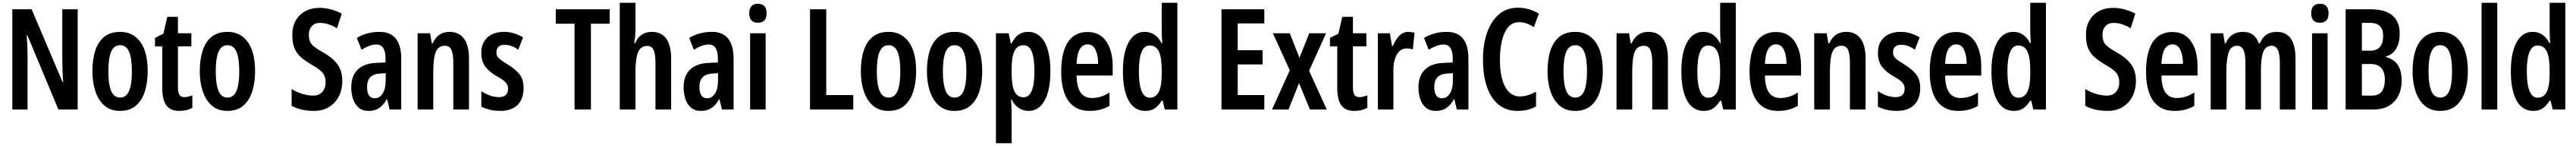

<svg xmlns="http://www.w3.org/2000/svg" viewBox="-20 -780 18403 1040"><path d="M535 0H397L175 -530H171Q174 -481 175.5 -441.5Q177 -402 177 -372V0H68V-714H206L427 -195H431Q428 -243 426.5 -281.5Q425 -320 425 -350V-714H535Z M1035 -272Q1035 -194 1015 -130Q995 -66 951.5 -28Q908 10 837 10Q770 10 726.5 -27.5Q683 -65 661.5 -129Q640 -193 640 -272Q640 -358 661 -421Q682 -484 725.5 -518.5Q769 -553 839 -553Q930 -553 982.5 -481Q1035 -409 1035 -272ZM754 -272Q754 -180 774 -132.5Q794 -85 838 -85Q882 -85 902 -132Q922 -179 922 -272Q922 -365 902 -411.5Q882 -458 838 -458Q794 -458 774 -411.5Q754 -365 754 -272Z M1297 -88Q1310 -88 1324 -91.5Q1338 -95 1354 -101V-12Q1334 -1 1311 4.5Q1288 10 1261 10Q1197 10 1168 -30Q1139 -70 1139 -152V-450H1087V-510L1147 -540L1175 -660H1251V-543H1347V-450H1251V-159Q1251 -123 1261 -105.5Q1271 -88 1297 -88Z M1802 -272Q1802 -194 1782 -130Q1762 -66 1718.5 -28Q1675 10 1604 10Q1537 10 1493.5 -27.5Q1450 -65 1428.5 -129Q1407 -193 1407 -272Q1407 -358 1428 -421Q1449 -484 1492.5 -518.5Q1536 -553 1606 -553Q1697 -553 1749.5 -481Q1802 -409 1802 -272ZM1521 -272Q1521 -180 1541 -132.5Q1561 -85 1605 -85Q1649 -85 1669 -132Q1689 -179 1689 -272Q1689 -365 1669 -411.5Q1649 -458 1605 -458Q1561 -458 1541 -411.5Q1521 -365 1521 -272Z M2425 -204Q2425 -141 2400 -93Q2375 -45 2329.5 -17.5Q2284 10 2223 10Q2178 10 2139 1.5Q2100 -7 2063 -26V-146Q2100 -123 2141 -111Q2182 -99 2217 -99Q2260 -99 2283 -126Q2306 -153 2306 -193Q2306 -220 2297.5 -240Q2289 -260 2267 -278.5Q2245 -297 2205 -320Q2163 -344 2132 -370.5Q2101 -397 2084.5 -434Q2068 -471 2068 -528Q2067 -587 2091 -631Q2115 -675 2159 -699.5Q2203 -724 2263 -724Q2306 -724 2346 -712.5Q2386 -701 2421 -683L2387 -579Q2322 -617 2267 -617Q2228 -617 2207 -593.5Q2186 -570 2186 -534Q2186 -504 2194.5 -484Q2203 -464 2225.5 -446.5Q2248 -429 2289 -406Q2357 -368 2391 -321Q2425 -274 2425 -204Z M2691 -553Q2769 -553 2807.5 -504.5Q2846 -456 2846 -362V0H2763L2745 -74H2743Q2720 -32 2689 -11Q2658 10 2613 10Q2569 10 2541.5 -13.5Q2514 -37 2501.5 -75.5Q2489 -114 2489 -157Q2489 -240 2535.5 -284.5Q2582 -329 2669 -332L2734 -335V-362Q2734 -463 2669 -463Q2624 -463 2562 -426L2529 -510Q2601 -553 2691 -553ZM2694 -256Q2602 -251 2602 -161Q2602 -80 2657 -80Q2692 -80 2713.5 -114Q2735 -148 2735 -207V-259Z M3191 -553Q3258 -553 3294 -505Q3330 -457 3330 -362V0H3218V-333Q3218 -393 3205 -423.5Q3192 -454 3158 -454Q3112 -454 3093.5 -411.5Q3075 -369 3075 -269V0H2963V-543H3052L3064 -472H3071Q3107 -553 3191 -553Z M3720 -154Q3720 -74 3676 -32Q3632 10 3554 10Q3515 10 3481 2Q3447 -6 3418 -20V-131Q3443 -113 3477 -100.5Q3511 -88 3545 -88Q3609 -88 3609 -149Q3609 -173 3592.5 -192Q3576 -211 3527 -238Q3476 -267 3447 -305Q3418 -343 3418 -404Q3418 -473 3461.5 -513Q3505 -553 3579 -553Q3617 -553 3650.5 -543Q3684 -533 3716 -514L3682 -426Q3660 -442 3635 -451.5Q3610 -461 3584 -461Q3556 -461 3541 -447Q3526 -433 3526 -408Q3526 -391 3532.5 -379Q3539 -367 3557 -353.5Q3575 -340 3608 -320Q3658 -290 3689 -253Q3720 -216 3720 -154Z M4201 0H4084V-611H3950V-714H4335V-611H4201Z M4519 -574Q4519 -519 4510 -473H4518Q4533 -512 4563.5 -532.5Q4594 -553 4634 -553Q4705 -553 4739.5 -504Q4774 -455 4774 -362V0H4662V-333Q4662 -396 4648.5 -424.5Q4635 -453 4604 -453Q4557 -453 4538 -408.5Q4519 -364 4519 -269V0H4407V-760H4519Z M5065 -553Q5143 -553 5181.5 -504.5Q5220 -456 5220 -362V0H5137L5119 -74H5117Q5094 -32 5063 -11Q5032 10 4987 10Q4943 10 4915.5 -13.5Q4888 -37 4875.5 -75.5Q4863 -114 4863 -157Q4863 -240 4909.5 -284.5Q4956 -329 5043 -332L5108 -335V-362Q5108 -463 5043 -463Q4998 -463 4936 -426L4903 -510Q4975 -553 5065 -553ZM5068 -256Q4976 -251 4976 -161Q4976 -80 5031 -80Q5066 -80 5087.5 -114Q5109 -148 5109 -207V-259Z M5394 -753Q5456 -753 5456 -685Q5456 -618 5394 -618Q5332 -618 5332 -685Q5332 -753 5394 -753ZM5449 -543V0H5338V-543Z M5766 0V-714H5882V-103H6075V0Z M6524 -272Q6524 -194 6504 -130Q6484 -66 6440.5 -28Q6397 10 6326 10Q6259 10 6215.5 -27.5Q6172 -65 6150.5 -129Q6129 -193 6129 -272Q6129 -358 6150 -421Q6171 -484 6214.5 -518.5Q6258 -553 6328 -553Q6419 -553 6471.5 -481Q6524 -409 6524 -272ZM6243 -272Q6243 -180 6263 -132.5Q6283 -85 6327 -85Q6371 -85 6391 -132Q6411 -179 6411 -272Q6411 -365 6391 -411.5Q6371 -458 6327 -458Q6283 -458 6263 -411.5Q6243 -365 6243 -272Z M6996 -272Q6996 -194 6976 -130Q6956 -66 6912.5 -28Q6869 10 6798 10Q6731 10 6687.5 -27.5Q6644 -65 6622.5 -129Q6601 -193 6601 -272Q6601 -358 6622 -421Q6643 -484 6686.5 -518.5Q6730 -553 6800 -553Q6891 -553 6943.5 -481Q6996 -409 6996 -272ZM6715 -272Q6715 -180 6735 -132.5Q6755 -85 6799 -85Q6843 -85 6863 -132Q6883 -179 6883 -272Q6883 -365 6863 -411.5Q6843 -458 6799 -458Q6755 -458 6735 -411.5Q6715 -365 6715 -272Z M7323 -553Q7400 -553 7441.5 -480.5Q7483 -408 7483 -271Q7483 -139 7442 -64.5Q7401 10 7327 10Q7289 10 7257.5 -10.5Q7226 -31 7206 -72H7202Q7203 -44 7204.5 -23Q7206 -2 7206 13V240H7094V-543H7185L7200 -471H7206Q7230 -517 7258 -535Q7286 -553 7323 -553ZM7291 -458Q7247 -458 7226.5 -417Q7206 -376 7206 -286V-262Q7206 -171 7226.5 -129Q7247 -87 7291 -87Q7369 -87 7369 -270Q7369 -364 7350.5 -411Q7332 -458 7291 -458Z M7748 -552Q7837 -552 7882.5 -484.5Q7928 -417 7928 -309V-242H7670Q7672 -82 7779 -82Q7812 -82 7842 -91Q7872 -100 7905 -121V-26Q7844 10 7765 10Q7692 10 7647 -25Q7602 -60 7581 -122.5Q7560 -185 7560 -268Q7560 -406 7607.5 -479Q7655 -552 7748 -552ZM7749 -464Q7714 -464 7693.5 -430.5Q7673 -397 7670 -325H7824Q7824 -386 7805.5 -425Q7787 -464 7749 -464Z M8161 10Q8083 10 8042 -63.5Q8001 -137 8001 -272Q8001 -405 8042 -479Q8083 -553 8157 -553Q8235 -553 8277 -473H8282Q8280 -502 8279 -523Q8278 -544 8278 -559V-760H8390V0H8300L8285 -63H8278Q8255 -26 8228 -8Q8201 10 8161 10ZM8193 -84Q8236 -84 8257 -125Q8278 -166 8278 -252V-283Q8278 -372 8257.5 -414Q8237 -456 8192 -456Q8153 -456 8134 -409Q8115 -362 8115 -273Q8115 -84 8193 -84Z M9011 0H8705V-714H9011V-613H8821V-422H8999V-321H8821V-103H9011Z M9193 -279 9072 -543H9193L9262 -368L9332 -543H9452L9331 -276L9457 0H9337L9259 -188L9184 0H9066Z M9690 -88Q9703 -88 9717 -91.5Q9731 -95 9747 -101V-12Q9727 -1 9704 4.5Q9681 10 9654 10Q9590 10 9561 -30Q9532 -70 9532 -152V-450H9480V-510L9540 -540L9568 -660H9644V-543H9740V-450H9644V-159Q9644 -123 9654 -105.5Q9664 -88 9690 -88Z M10039 -553Q10049 -553 10060 -551.5Q10071 -550 10084 -546L10072 -428Q10054 -435 10028 -435Q9983 -435 9958 -392Q9933 -349 9933 -279V0H9822V-543H9908L9923 -453H9930Q9946 -494 9973.5 -523.5Q10001 -553 10039 -553Z M10314 -553Q10392 -553 10430.5 -504.5Q10469 -456 10469 -362V0H10386L10368 -74H10366Q10343 -32 10312 -11Q10281 10 10236 10Q10192 10 10164.5 -13.5Q10137 -37 10124.5 -75.5Q10112 -114 10112 -157Q10112 -240 10158.5 -284.5Q10205 -329 10292 -332L10357 -335V-362Q10357 -463 10292 -463Q10247 -463 10185 -426L10152 -510Q10224 -553 10314 -553ZM10317 -256Q10225 -251 10225 -161Q10225 -80 10280 -80Q10315 -80 10336.5 -114Q10358 -148 10358 -207V-259Z M10830 -622Q10783 -622 10753 -586.5Q10723 -551 10708.5 -490.5Q10694 -430 10694 -356Q10694 -230 10731.5 -161.5Q10769 -93 10836 -93Q10867 -93 10896 -102.5Q10925 -112 10952 -127V-22Q10896 10 10819 10Q10703 10 10638 -86Q10573 -182 10573 -357Q10573 -462 10601.5 -545Q10630 -628 10685.5 -676.5Q10741 -725 10822 -725Q10902 -725 10972 -683L10936 -586Q10912 -603 10885.5 -612.5Q10859 -622 10830 -622Z M11429 -272Q11429 -194 11409 -130Q11389 -66 11345.5 -28Q11302 10 11231 10Q11164 10 11120.5 -27.5Q11077 -65 11055.5 -129Q11034 -193 11034 -272Q11034 -358 11055 -421Q11076 -484 11119.5 -518.5Q11163 -553 11233 -553Q11324 -553 11376.5 -481Q11429 -409 11429 -272ZM11148 -272Q11148 -180 11168 -132.5Q11188 -85 11232 -85Q11276 -85 11296 -132Q11316 -179 11316 -272Q11316 -365 11296 -411.5Q11276 -458 11232 -458Q11188 -458 11168 -411.5Q11148 -365 11148 -272Z M11755 -553Q11822 -553 11858 -505Q11894 -457 11894 -362V0H11782V-333Q11782 -393 11769 -423.5Q11756 -454 11722 -454Q11676 -454 11657.5 -411.5Q11639 -369 11639 -269V0H11527V-543H11616L11628 -472H11635Q11671 -553 11755 -553Z M12150 10Q12072 10 12031 -63.5Q11990 -137 11990 -272Q11990 -405 12031 -479Q12072 -553 12146 -553Q12224 -553 12266 -473H12271Q12269 -502 12268 -523Q12267 -544 12267 -559V-760H12379V0H12289L12274 -63H12267Q12244 -26 12217 -8Q12190 10 12150 10ZM12182 -84Q12225 -84 12246 -125Q12267 -166 12267 -252V-283Q12267 -372 12246.5 -414Q12226 -456 12181 -456Q12142 -456 12123 -409Q12104 -362 12104 -273Q12104 -84 12182 -84Z M12665 -552Q12754 -552 12799.5 -484.5Q12845 -417 12845 -309V-242H12587Q12589 -82 12696 -82Q12729 -82 12759 -91Q12789 -100 12822 -121V-26Q12761 10 12682 10Q12609 10 12564 -25Q12519 -60 12498 -122.5Q12477 -185 12477 -268Q12477 -406 12524.5 -479Q12572 -552 12665 -552ZM12666 -464Q12631 -464 12610.5 -430.5Q12590 -397 12587 -325H12741Q12741 -386 12722.5 -425Q12704 -464 12666 -464Z M13167 -553Q13234 -553 13270 -505Q13306 -457 13306 -362V0H13194V-333Q13194 -393 13181 -423.5Q13168 -454 13134 -454Q13088 -454 13069.5 -411.5Q13051 -369 13051 -269V0H12939V-543H13028L13040 -472H13047Q13083 -553 13167 -553Z M13696 -154Q13696 -74 13652 -32Q13608 10 13530 10Q13491 10 13457 2Q13423 -6 13394 -20V-131Q13419 -113 13453 -100.5Q13487 -88 13521 -88Q13585 -88 13585 -149Q13585 -173 13568.5 -192Q13552 -211 13503 -238Q13452 -267 13423 -305Q13394 -343 13394 -404Q13394 -473 13437.5 -513Q13481 -553 13555 -553Q13593 -553 13626.5 -543Q13660 -533 13692 -514L13658 -426Q13636 -442 13611 -451.5Q13586 -461 13560 -461Q13532 -461 13517 -447Q13502 -433 13502 -408Q13502 -391 13508.5 -379Q13515 -367 13533 -353.5Q13551 -340 13584 -320Q13634 -290 13665 -253Q13696 -216 13696 -154Z M13952 -552Q14041 -552 14086.5 -484.5Q14132 -417 14132 -309V-242H13874Q13876 -82 13983 -82Q14016 -82 14046 -91Q14076 -100 14109 -121V-26Q14048 10 13969 10Q13896 10 13851 -25Q13806 -60 13785 -122.5Q13764 -185 13764 -268Q13764 -406 13811.5 -479Q13859 -552 13952 -552ZM13953 -464Q13918 -464 13897.5 -430.5Q13877 -397 13874 -325H14028Q14028 -386 14009.5 -425Q13991 -464 13953 -464Z M14365 10Q14287 10 14246 -63.5Q14205 -137 14205 -272Q14205 -405 14246 -479Q14287 -553 14361 -553Q14439 -553 14481 -473H14486Q14484 -502 14483 -523Q14482 -544 14482 -559V-760H14594V0H14504L14489 -63H14482Q14459 -26 14432 -8Q14405 10 14365 10ZM14397 -84Q14440 -84 14461 -125Q14482 -166 14482 -252V-283Q14482 -372 14461.5 -414Q14441 -456 14396 -456Q14357 -456 14338 -409Q14319 -362 14319 -273Q14319 -84 14397 -84Z M15237 -204Q15237 -141 15212 -93Q15187 -45 15141.5 -17.5Q15096 10 15035 10Q14990 10 14951 1.5Q14912 -7 14875 -26V-146Q14912 -123 14953 -111Q14994 -99 15029 -99Q15072 -99 15095 -126Q15118 -153 15118 -193Q15118 -220 15109.5 -240Q15101 -260 15079 -278.5Q15057 -297 15017 -320Q14975 -344 14944 -370.5Q14913 -397 14896.5 -434Q14880 -471 14880 -528Q14879 -587 14903 -631Q14927 -675 14971 -699.5Q15015 -724 15075 -724Q15118 -724 15158 -712.5Q15198 -701 15233 -683L15199 -579Q15134 -617 15079 -617Q15040 -617 15019 -593.5Q14998 -570 14998 -534Q14998 -504 15006.5 -484Q15015 -464 15037.5 -446.5Q15060 -429 15101 -406Q15169 -368 15203 -321Q15237 -274 15237 -204Z M15497 -552Q15586 -552 15631.5 -484.5Q15677 -417 15677 -309V-242H15419Q15421 -82 15528 -82Q15561 -82 15591 -91Q15621 -100 15654 -121V-26Q15593 10 15514 10Q15441 10 15396 -25Q15351 -60 15330 -122.5Q15309 -185 15309 -268Q15309 -406 15356.5 -479Q15404 -552 15497 -552ZM15498 -464Q15463 -464 15442.5 -430.5Q15422 -397 15419 -325H15573Q15573 -386 15554.5 -425Q15536 -464 15498 -464Z M16243 -553Q16377 -553 16377 -360V0H16265V-331Q16265 -395 16250.5 -424.5Q16236 -454 16206 -454Q16164 -454 16147 -411.5Q16130 -369 16130 -284V0H16019V-332Q16019 -396 16004.5 -425Q15990 -454 15960 -454Q15914 -454 15898.5 -405Q15883 -356 15883 -268V0H15771V-543H15860L15872 -472H15879Q15895 -512 15926.5 -532.5Q15958 -553 16001 -553Q16048 -553 16075.5 -530Q16103 -507 16114 -472H16122Q16140 -513 16169 -533Q16198 -553 16243 -553Z M16551 -753Q16613 -753 16613 -685Q16613 -618 16551 -618Q16489 -618 16489 -685Q16489 -753 16551 -753ZM16606 -543V0H16495V-543Z M16911 -714Q17121 -714 17121 -540Q17121 -474 17095 -432Q17069 -390 17022 -378V-374Q17080 -359 17107.5 -317.5Q17135 -276 17135 -207Q17135 -112 17082 -56Q17029 0 16934 0H16735V-714ZM16911 -419Q17003 -419 17003 -525Q17003 -617 16910 -617H16851V-419ZM16851 -324V-99H16924Q17015 -99 17015 -214Q17015 -267 16989.5 -295.5Q16964 -324 16917 -324Z M17608 -272Q17608 -194 17588 -130Q17568 -66 17524.5 -28Q17481 10 17410 10Q17343 10 17299.5 -27.5Q17256 -65 17234.5 -129Q17213 -193 17213 -272Q17213 -358 17234 -421Q17255 -484 17298.5 -518.5Q17342 -553 17412 -553Q17503 -553 17555.5 -481Q17608 -409 17608 -272ZM17327 -272Q17327 -180 17347 -132.5Q17367 -85 17411 -85Q17455 -85 17475 -132Q17495 -179 17495 -272Q17495 -365 17475 -411.5Q17455 -458 17411 -458Q17367 -458 17347 -411.5Q17327 -365 17327 -272Z M17818 0H17706V-760H17818Z M18075 10Q17997 10 17956 -63.5Q17915 -137 17915 -272Q17915 -405 17956 -479Q17997 -553 18071 -553Q18149 -553 18191 -473H18196Q18194 -502 18193 -523Q18192 -544 18192 -559V-760H18304V0H18214L18199 -63H18192Q18169 -26 18142 -8Q18115 10 18075 10ZM18107 -84Q18150 -84 18171 -125Q18192 -166 18192 -252V-283Q18192 -372 18171.5 -414Q18151 -456 18106 -456Q18067 -456 18048 -409Q18029 -362 18029 -273Q18029 -84 18107 -84Z"/></svg>

Font: Noto Sans Thai Looped ExtraCondensed SemiBold
Style: Regular
Weight: 600
Width: 2
Designer: Sasikarn Vongin, Ben Mitchell
Foundry: The Fontpad Ltd
Version: Version 1.001; ttfautohint (v1.8.4.7-5d5b)